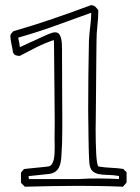

<svg xmlns="http://www.w3.org/2000/svg" viewBox="-20 -707 540 742"><path d="M61 -0.5V-40Q64 -43.9 66.9 -47.1Q69.8 -50.3 72.8 -53.7Q76.7 -54.2 90.1 -55.7Q103.5 -57.1 118.9 -58.6Q134.3 -60.1 147.9 -61.5Q161.6 -63 165 -63.5Q174.8 -64.5 180.2 -72.3Q185.5 -80.1 188 -91.6Q190.4 -103 190.9 -116.7Q191.4 -130.4 191.4 -143.1Q191.4 -149.9 191.2 -156Q190.9 -162.1 190.9 -166Q190.9 -168.9 190.9 -181.2Q190.9 -193.4 191.2 -207.3Q191.4 -221.2 191.4 -233.4Q191.4 -245.6 191.4 -248.5Q190.9 -319.3 190.4 -369.1Q189.9 -418.9 189.5 -452.9Q189 -486.8 189 -506.6Q189 -526.4 188.7 -536.4Q188.5 -546.4 188.2 -549.3Q188 -552.2 188 -552.2Q153.3 -540.5 120.6 -524.2Q87.9 -507.8 55.7 -490.7Q50.3 -491.7 45.4 -492.2Q40.5 -492.7 36.1 -496.1L30.3 -503.4Q29.8 -509.3 28.1 -518.1Q26.4 -526.9 24.4 -535.9Q22.5 -544.9 21.2 -553.7Q20 -562.5 20 -568.4Q20 -573.7 24.2 -578.1Q28.3 -582.5 31.7 -586.4Q108.4 -608.4 182.6 -633.8Q256.8 -659.2 331.5 -687Q337.4 -687 341.6 -685.3Q345.7 -683.6 348.9 -680.7Q352.1 -677.7 354.5 -674.3Q356.9 -670.9 359.9 -667.5Q359.9 -637.7 356.4 -607.9Q353 -578.1 353 -548.3Q353 -545.4 352.8 -529.8Q352.5 -514.2 352.3 -490.5Q352.1 -466.8 351.8 -437.3Q351.6 -407.7 351.3 -377.2Q351.1 -346.7 350.8 -317.4Q350.6 -288.1 350.3 -265.1Q350.1 -242.2 349.9 -227.5Q349.6 -212.9 349.6 -211.4Q349.6 -184.6 350.1 -158.7Q350.6 -132.8 351.8 -112.3Q353 -91.8 355.2 -78.6Q357.4 -65.4 360.8 -63.5Q384.8 -59.6 408.7 -58.6Q432.6 -57.6 456.5 -54.2Q462.4 -47.4 469.2 -41.5V-2Q465.3 2.4 462.2 6.6Q459 10.7 455.1 14.6Q412.1 12.7 369.6 12Q327.1 11.2 284.2 11.2Q231.9 11.2 180.4 12.2Q128.9 13.2 76.2 14.6ZM284.7 -15.1Q323.7 -17.6 362.3 -17.3Q400.9 -17.1 439.9 -15.1V-26.9Q417 -30.8 397 -31Q377 -31.2 361.8 -34.2Q346.7 -37.1 337.2 -46.1Q327.6 -55.2 325.2 -77.6Q324.7 -83.5 324 -99.1Q323.2 -114.7 322.8 -135.5Q322.3 -156.2 322 -179.7Q321.8 -203.1 321.5 -223.9Q321.3 -244.6 321 -260.3Q320.8 -275.9 320.8 -281.7Q320.8 -415.5 323.7 -548.8Q324.2 -563.5 325.7 -576.9Q327.1 -590.3 328.6 -603.3Q330.1 -616.2 331.3 -629.6Q332.5 -643.1 332.5 -657.7Q262.7 -632.3 192.6 -607.2Q122.6 -582 50.3 -561.5Q51.8 -554.7 52.5 -550.8Q53.2 -546.9 54 -543.7Q54.7 -540.5 55.2 -536.6Q55.7 -532.7 56.6 -525.9Q56.2 -525.9 56.2 -525.6Q56.2 -525.4 55.7 -525.4Q55.2 -525.4 55.2 -524.9V-524.4Q56.2 -524.4 63.2 -527.6Q70.3 -530.8 79.6 -535.2Q88.9 -539.6 98.1 -543.9Q107.4 -548.3 112.8 -550.3Q130.4 -558.1 149.7 -567.4Q168.9 -576.7 187 -582Q187 -581.5 186.5 -581.5Q185.5 -581.5 184.6 -581.1Q187 -581.5 189.2 -581.8Q191.4 -582 193.4 -582Q202.6 -582 207.8 -576.2Q212.9 -570.3 215.6 -560.8Q218.3 -551.3 219 -539.3Q219.7 -527.3 219.7 -515.6V-494.6Q219.7 -460.9 220 -424.1Q220.2 -387.2 220.2 -353.8Q220.2 -320.3 220.5 -294.2Q220.7 -268.1 220.7 -255.9V-207.5Q220.7 -181.2 220 -155.5Q219.2 -129.9 217.3 -104Q216.8 -93.3 214.8 -81.8Q212.9 -70.3 208 -60.3Q203.1 -50.3 193.8 -43.5Q184.6 -36.6 168.5 -34.7Q148.9 -32.2 129.4 -30.5Q109.9 -28.8 90.3 -26.4L91.8 -15.1Z"/></svg>

Font: XB Kayhan Pook
Style: Regular
Weight: 700
Designer: Behnam
Foundry: Irmug
Version: Version 7.300 2009